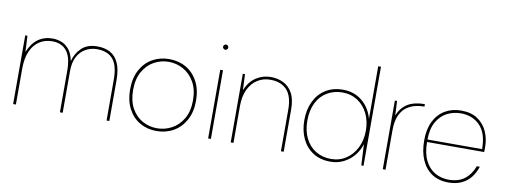

<svg xmlns="http://www.w3.org/2000/svg" viewBox="-60 -1041 3612 1374"><g transform="rotate(10 1746.0 -354.0)"><path d="M70 0V-499H86L92 -382Q118 -447 162.5 -479Q207 -511 269 -511Q298 -511 329.5 -500Q361 -489 386.5 -459.5Q412 -430 423 -374Q437 -431 478.5 -471Q520 -511 593 -511Q648 -511 687 -489.5Q726 -468 747.5 -421Q769 -374 769 -296V0H749V-298Q749 -399 710.5 -445Q672 -491 593 -491Q549 -491 511.5 -470Q474 -449 452 -407.5Q430 -366 430 -303V0H410V-303Q410 -400 373.5 -445.5Q337 -491 269 -491Q215 -491 175 -464.5Q135 -438 112.5 -387Q90 -336 90 -260V0Z M1112 12Q1045 12 991.5 -19Q938 -50 907 -109Q876 -168 876 -249Q876 -331 907.5 -390Q939 -449 993.5 -480Q1048 -511 1115 -511Q1184 -511 1238 -480Q1292 -449 1323.5 -390Q1355 -331 1355 -249Q1355 -168 1322.5 -109Q1290 -50 1235.5 -19Q1181 12 1112 12ZM1113 -8Q1169 -8 1219 -34.5Q1269 -61 1301 -115Q1333 -169 1333 -250Q1333 -329 1301.5 -383Q1270 -437 1220.5 -464Q1171 -491 1115 -491Q1059 -491 1009.5 -464Q960 -437 929 -383Q898 -329 898 -249Q898 -169 928.5 -115Q959 -61 1008 -34.5Q1057 -8 1113 -8Z M1487 0V-499H1507V0ZM1497 -646Q1490 -646 1484 -652Q1478 -658 1478 -665Q1478 -673 1484.5 -678.5Q1491 -684 1497 -684Q1505 -684 1510.5 -678.5Q1516 -673 1516 -665Q1516 -658 1510.5 -652Q1505 -646 1497 -646Z M1651 0V-499H1667L1672 -384Q1700 -450 1748.5 -480.5Q1797 -511 1853 -511Q1904 -511 1945.5 -490.5Q1987 -470 2011.5 -425.5Q2036 -381 2036 -308V0H2016V-303Q2016 -400 1973.5 -445.5Q1931 -491 1853 -491Q1802 -491 1761 -465.5Q1720 -440 1695.5 -390Q1671 -340 1671 -268V0Z M2377 12Q2303 12 2250.5 -21.5Q2198 -55 2170 -114Q2142 -173 2142 -249Q2142 -324 2170 -383.5Q2198 -443 2251 -477Q2304 -511 2378 -511Q2460 -511 2517.5 -463.5Q2575 -416 2596 -338V-720H2616V0H2600L2592 -153Q2577 -105 2546 -68Q2515 -31 2471.5 -9.5Q2428 12 2377 12ZM2377 -8Q2439 -8 2487 -40Q2535 -72 2562 -127Q2589 -182 2589 -249Q2589 -320 2562 -374.5Q2535 -429 2487.5 -460Q2440 -491 2378 -491Q2316 -491 2267 -462Q2218 -433 2191 -378.5Q2164 -324 2164 -249Q2164 -176 2191 -121.5Q2218 -67 2266.5 -37.5Q2315 -8 2377 -8Z M2756 0V-499H2772L2777 -394Q2795 -438 2823 -463.5Q2851 -489 2888.5 -500Q2926 -511 2972 -511V-493H2965Q2938 -493 2905.5 -485.5Q2873 -478 2843 -456.5Q2813 -435 2794.5 -393.5Q2776 -352 2776 -284V0Z M3234 12Q3163 12 3113.5 -21Q3064 -54 3038 -114Q3012 -174 3012 -255Q3012 -337 3040.5 -394Q3069 -451 3120 -481Q3171 -511 3237 -511Q3310 -511 3357 -479Q3404 -447 3427 -395Q3450 -343 3450 -282Q3450 -272 3450 -265Q3450 -258 3449 -247H3023V-265H3431Q3431 -380 3377 -435.5Q3323 -491 3237 -491Q3185 -491 3138.5 -467.5Q3092 -444 3063 -393Q3034 -342 3034 -260V-251Q3034 -166 3061.5 -112Q3089 -58 3134 -33Q3179 -8 3234 -8Q3303 -8 3348 -42.5Q3393 -77 3415 -138H3437Q3423 -94 3396.5 -60Q3370 -26 3329.5 -7Q3289 12 3234 12Z"/></g></svg>

Font: DM Sans 20pt Thin
Style: Regular
Weight: 250
Version: Version 4.004;gftools[0.9.30]